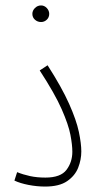

<svg xmlns="http://www.w3.org/2000/svg" viewBox="-20 -681 363 706"><path d="M33 -17 43 -48Q65 -39 90.5 -33.5Q116 -28 147 -28Q203 -28 224.5 -56.5Q246 -85 246 -123Q246 -148 239 -185Q232 -222 207 -279Q182 -336 126 -422L155 -441Q207 -360 234 -299.5Q261 -239 270 -196Q279 -153 279 -124Q279 -94 267.5 -64.5Q256 -35 227 -15Q198 5 146 5Q116 5 85 -1Q54 -7 33 -17ZM131 -600Q118 -600 108.5 -608.5Q99 -617 99 -630Q99 -642 108.5 -651.5Q118 -661 131 -661Q143 -661 152 -651.5Q161 -642 161 -630Q161 -617 152 -608.5Q143 -600 131 -600Z"/></svg>

Font: Noto Sans Arabic ExtCond ExtLt
Style: Regular
Weight: 200
Width: 2
Designer: Monotype Design Team, Nadine Chahine, Nizar Qandah and Khaled Hosny
Foundry: Monotype Imaging Inc.
Version: Version 2.012; ttfautohint (v1.8.4.7-5d5b)